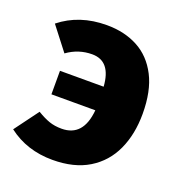

<svg xmlns="http://www.w3.org/2000/svg" viewBox="-108 -643 703 752"><g transform="rotate(20 243.0 -266.5)"><path d="M191 18Q84 18 6 -42L80 -142Q108 -125 131 -117Q154 -109 183 -109Q273 -109 283 -222H100V-320H282Q275 -424 197 -424Q140 -424 93 -390L18 -487Q98 -551 212 -551Q286 -551 342 -521Q398 -491 430 -429Q462 -367 462 -272Q462 -187 432 -121.5Q402 -56 341.5 -19Q281 18 191 18Z"/></g></svg>

Font: Trujillo ExtraBold
Style: Regular
Weight: 800
Designer: Fira Sans original fonts by bBox Type GmbH, Carrois Corporate GbR, & Edenspiekermann AG / Changes by Cristiano Sobral
Foundry: Fira Sans original fonts by bBox Type GmbH, Carrois Corporate GbR, & Edenspiekermann AG / Changes by Cristiano Sobral
Version: Version 4.301;July 28, 2020;FontCreator 13.0.0.2655 64-bit